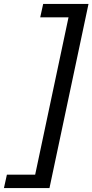

<svg xmlns="http://www.w3.org/2000/svg" viewBox="-69 -731 469 974"><path d="M95 223 293 -711H380L182 223ZM-49 223 -34 155H149L148 223ZM135 -643 150 -711H324V-643Z"/></svg>

Font: Ysabeau Infant SemiBold
Style: Italic
Weight: 600
Italic angle: -12°
Designer: Christian Thalmann (Catharsis Fonts)
Version: Version 2.002; featfreeze: ss01,ss02,lnum